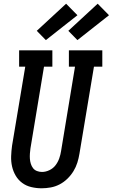

<svg xmlns="http://www.w3.org/2000/svg" viewBox="-20 -1006 607 1034"><path d="M204 8Q176 8 148.5 1.5Q121 -5 99.5 -21Q78 -37 64.5 -60Q51 -83 45 -109.5Q39 -136 40 -164.5Q41 -193 45 -222L116 -647H83V-735H262V-647H217L144 -207Q142 -193 141 -178.5Q140 -164 141 -150.5Q142 -137 146 -124Q150 -111 158 -100.5Q166 -90 179 -85Q192 -80 206 -80Q226 -80 246 -89.5Q266 -99 279 -116Q292 -133 299 -153Q306 -173 309 -193L384 -647H351V-735H531V-647H486L408 -179Q404 -154 396.5 -130Q389 -106 375.5 -84Q362 -62 343 -43.5Q324 -25 301 -13Q278 -1 253 3.5Q228 8 204 8ZM397 -790 348 -840 506 -986 567 -924ZM227 -790 178 -840 336 -986 397 -924Z"/></svg>

Font: Iosevka Slab Semibold
Style: Italic
Weight: 600
Italic angle: -9°
Monospace: yes
Designer: Belleve Invis
Foundry: Belleve Invis
Version: Version 11.1.1; ttfautohint (v1.8.3)